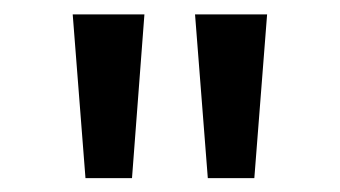

<svg xmlns="http://www.w3.org/2000/svg" viewBox="-20 -663 481 272"><path d="M256.3 -642.6H358.4L340.3 -410.6H274.4ZM83 -642.6H184.6L167 -410.6H101.1Z"/></svg>

Font: Khula Semibold
Style: Regular
Weight: 600
Designer: Erin McLaughlin, Steve Matteson
Version: Version 1.000;PS 1.0;hotconv 1.0.72;makeotf.lib2.5.5900